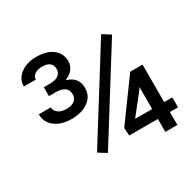

<svg xmlns="http://www.w3.org/2000/svg" viewBox="-157 -910 1110 1087"><g transform="rotate(-30 398.0 -366.5)"><path d="M285.2 -59.1 232.9 -91.8 588.4 -661.1 640.6 -627.9ZM705.1 -149.4H758.3V-84.5H705.1V0H626.5V-84.5H439L436 -135.7L624.5 -394.5H705.1ZM515.1 -149.4H626.5V-293.9L618.2 -279.8ZM157.2 -563H199.2Q235.8 -563 253.9 -578.1Q272 -593.3 272 -617.7Q272 -640.1 256.3 -654.5Q240.7 -668.9 205.6 -668.9Q176.8 -668.9 158.2 -656.2Q139.6 -643.6 139.6 -623H61Q61 -671.9 101.8 -702.6Q142.6 -733.4 204.6 -733.4Q272.9 -733.4 312 -703.1Q351.1 -672.9 351.1 -621.1Q351.1 -593.3 333.5 -570.6Q315.9 -547.9 283.2 -535.6Q357.4 -515.1 357.4 -443.4Q357.4 -390.6 314.9 -359.4Q272.5 -328.1 204.6 -328.1Q138.7 -328.1 97.2 -359.6Q55.7 -391.1 55.7 -444.3H134.3Q134.3 -421.9 154.1 -407Q173.8 -392.1 207.5 -392.1Q242.7 -392.1 260.7 -407Q278.8 -421.9 278.8 -447.3Q278.8 -503.9 201.2 -504.9H157.2Z"/></g></svg>

Font: Hopone
Style: Regular
Weight: 400
Foundry: SIL International (SIL)
Version: Version 1.00 September 3, 2015, initial release